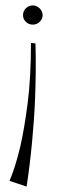

<svg xmlns="http://www.w3.org/2000/svg" viewBox="-20 -479 250 708"><path d="M15.1 188Q37.1 136.2 54.7 62Q69.3 -1.5 81.8 -96.9Q94.2 -192.4 94.2 -320.8L110.8 -318.8Q112.3 -268.1 111.8 -218.5Q111.3 -168.9 109.6 -122.3Q107.9 -75.7 104.7 -33Q101.6 9.8 98.1 46.4Q89.8 132.8 78.1 209ZM64.9 -422.9Q64.9 -438 75.4 -448.5Q85.9 -459 101.1 -459Q108.4 -459 114.7 -456.1Q121.1 -453.1 126.2 -448.2Q131.3 -443.4 134.3 -436.8Q137.2 -430.2 137.2 -422.9Q137.2 -408.7 126.2 -398.4Q115.2 -388.2 101.1 -388.2Q85.9 -388.2 75.4 -398.4Q64.9 -408.7 64.9 -422.9Z"/></svg>

Font: Clicker Script
Style: Regular
Weight: 400
Designer: Astigmatic (AOETI)
Foundry: Astigmatic (AOETI)
Version: Version 1.000